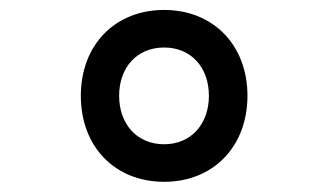

<svg xmlns="http://www.w3.org/2000/svg" viewBox="-20 -797 660 386"><path d="M310 -431.5C408.5 -431.5 477.5 -502 477.5 -604.5C477.5 -706.5 408.5 -777 310 -777C211 -777 142.5 -706.5 142.5 -604.5C142.5 -502 211 -431.5 310 -431.5ZM310 -507C254.5 -507 219.5 -548.5 219.5 -604.5C219.5 -660.5 254.5 -701.5 310 -701.5C365 -701.5 400 -660.5 400 -604.5C400 -548.5 365 -507 310 -507Z"/></svg>

Font: Monaspace Krypton
Style: Bold
Weight: 700
Designer: Riley Cran & the Lettermatic Team
Foundry: Lettermatic
Version: Version 1.200 (Monaspace Krypton)